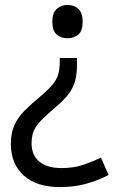

<svg xmlns="http://www.w3.org/2000/svg" viewBox="-20 -566 474 778"><path d="M292 -304Q292 -267 284.5 -239Q277 -211 259 -186.5Q241 -162 208 -134Q170 -102 148 -79.5Q126 -57 117 -36Q108 -15 108 15Q108 63 139.5 89Q171 115 229 115Q279 115 317 102Q355 89 389 73L420 143Q380 164 331.5 178Q283 192 223 192Q128 192 76 145Q24 98 24 17Q24 -28 38.5 -59.5Q53 -91 79.5 -117.5Q106 -144 142 -174Q176 -203 193 -223.5Q210 -244 216 -265Q222 -286 222 -314V-331H292ZM315 -478Q315 -441 297.5 -426Q280 -411 253 -411Q228 -411 210 -426Q192 -441 192 -478Q192 -514 210 -530Q228 -546 253 -546Q280 -546 297.5 -530Q315 -514 315 -478Z"/></svg>

Font: Noto Sans Old Sogdian
Style: Regular
Weight: 400
Designer: Monotype Design Team
Foundry: Monotype Imaging Inc.
Version: Version 2.002; ttfautohint (v1.8.4.7-5d5b)